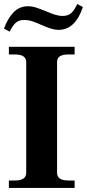

<svg xmlns="http://www.w3.org/2000/svg" viewBox="-23 -932 431 952"><path d="M-3 -790Q12 -835 41.5 -868Q71 -901 117 -901Q136 -901 154.5 -895Q173 -889 203 -877Q231 -865 250 -859Q269 -853 288 -853Q314 -853 329.5 -866.5Q345 -880 360 -912L388 -897Q350 -784 268 -784Q249 -784 230 -790Q211 -796 183 -808Q157 -820 137 -826.5Q117 -833 97 -833Q71 -833 55.5 -819.5Q40 -806 25 -775ZM21 -37H51Q107 -37 107 -75V-624Q107 -662 51 -662H21V-700H347V-662H317Q288 -662 274 -653Q260 -644 260 -624V-75Q260 -56 274 -46.5Q288 -37 317 -37H347V0H21Z"/></svg>

Font: Taviraj DemiBold
Style: Regular
Weight: 600
Designer: Katatrad Team
Foundry: CadsonDemak
Version: Version 1.030